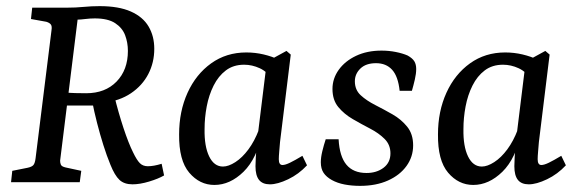

<svg xmlns="http://www.w3.org/2000/svg" viewBox="-20 -594 1883 626"><path d="M16 0 20 -37 70 -47Q84 -50 89 -56Q94 -62 96 -78L148 -496Q150 -509 145.5 -514.5Q141 -520 131 -523L81 -532L85 -569H198Q227 -569 252.5 -571.5Q278 -574 305 -574Q367 -574 406.5 -556.5Q446 -539 464.5 -507.5Q483 -476 483 -435Q483 -390 463.5 -352.5Q444 -315 407 -290Q370 -265 318 -259L292 -250H186L190 -293Q205 -291 225.5 -290.5Q246 -290 261 -290Q323 -290 360 -328Q397 -366 397 -428Q397 -455 388 -479Q379 -503 355.5 -518.5Q332 -534 289 -534Q274 -534 258 -532Q242 -530 233 -530L176 -70Q176 -63 178.5 -57Q181 -51 194 -48L245 -37L240 0ZM412 7Q385 7 369.5 -7.5Q354 -22 340 -57Q328 -86 317 -121Q306 -156 296.5 -193Q287 -230 280 -266L352 -284Q366 -227 382.5 -177Q399 -127 414 -97Q426 -72 436 -62Q446 -52 462 -52Q481 -52 507 -60L515 -22Q496 -11 466 -2Q436 7 412 7Z M679 9Q631 9 597 -31Q563 -71 564 -156Q564 -231 591.5 -291.5Q619 -352 668.5 -387.5Q718 -423 783 -423Q812 -423 839.5 -416.5Q867 -410 890 -399L870 -332Q852 -360 827 -371.5Q802 -383 776 -383Q741 -383 716.5 -364.5Q692 -346 676.5 -315Q661 -284 654 -247Q647 -210 647 -173Q646 -117 662 -84Q678 -51 707 -51Q725 -51 747.5 -65.5Q770 -80 790 -107Q810 -134 824 -171L836 -164Q818 -77 774 -34Q730 9 679 9ZM860 7Q836 7 824.5 -7.5Q813 -22 813 -52Q813 -63 814 -80.5Q815 -98 817 -125L850 -393L914 -428L928 -416L893 -131Q892 -118 890.5 -101Q889 -84 889 -75Q889 -56 901 -56Q910 -56 925.5 -63.5Q941 -71 966 -86L981 -55Q954 -26 919.5 -9.5Q885 7 860 7Z M1154 12Q1127 12 1103.5 7.5Q1080 3 1062 -7Q1044 -17 1035 -30.5Q1026 -44 1026 -65Q1026 -81 1031 -101.5Q1036 -122 1042 -140H1084Q1087 -84 1109.5 -57Q1132 -30 1175 -30Q1208 -30 1230.5 -47Q1253 -64 1253 -94Q1253 -122 1234 -141Q1215 -160 1187 -174.5Q1159 -189 1130.5 -205.5Q1102 -222 1083 -245Q1064 -268 1064 -304Q1064 -338 1084.5 -366.5Q1105 -395 1141 -412Q1177 -429 1224 -429Q1248 -429 1270.5 -424.5Q1293 -420 1309 -413Q1325 -404 1331 -394Q1337 -384 1337 -369Q1337 -354 1332.5 -334.5Q1328 -315 1323 -298H1283Q1278 -345 1258.5 -366.5Q1239 -388 1206 -388Q1173 -388 1155 -370.5Q1137 -353 1137 -329Q1137 -301 1156 -283.5Q1175 -266 1203.5 -251.5Q1232 -237 1260 -221Q1288 -205 1307.5 -181Q1327 -157 1327 -120Q1327 -83 1305.5 -53Q1284 -23 1245 -5.5Q1206 12 1154 12Z M1523 9Q1475 9 1441 -31Q1407 -71 1408 -156Q1408 -231 1435.5 -291.5Q1463 -352 1512.5 -387.5Q1562 -423 1627 -423Q1656 -423 1683.5 -416.5Q1711 -410 1734 -399L1714 -332Q1696 -360 1671 -371.5Q1646 -383 1620 -383Q1585 -383 1560.5 -364.5Q1536 -346 1520.5 -315Q1505 -284 1498 -247Q1491 -210 1491 -173Q1490 -117 1506 -84Q1522 -51 1551 -51Q1569 -51 1591.5 -65.5Q1614 -80 1634 -107Q1654 -134 1668 -171L1680 -164Q1662 -77 1618 -34Q1574 9 1523 9ZM1704 7Q1680 7 1668.5 -7.5Q1657 -22 1657 -52Q1657 -63 1658 -80.5Q1659 -98 1661 -125L1694 -393L1758 -428L1772 -416L1737 -131Q1736 -118 1734.5 -101Q1733 -84 1733 -75Q1733 -56 1745 -56Q1754 -56 1769.5 -63.5Q1785 -71 1810 -86L1825 -55Q1798 -26 1763.5 -9.5Q1729 7 1704 7Z"/></svg>

Font: Rasa
Style: Italic
Weight: 400
Italic angle: -7.10001°
Designer: Anna Giedrys (Yrsa+Rasa design), David Brezina (Yrsa art-direction, Rasa art-direction, design)
Foundry: Rosetta Type Foundry
Version: Version 2.004